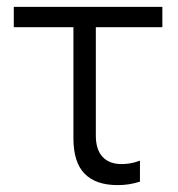

<svg xmlns="http://www.w3.org/2000/svg" viewBox="-20 -527 516 557"><path d="M321 10Q258 10 225.5 -23Q193 -56 193 -126V-475H258V-134Q258 -93 277.5 -72Q297 -51 333 -51Q344 -51 357 -53Q370 -55 386 -61V0Q370 5 354.5 7.5Q339 10 321 10ZM20 -448V-507H451V-448Z"/></svg>

Font: TikTok Sans Light
Style: Regular
Weight: 300
Version: Version 4.000